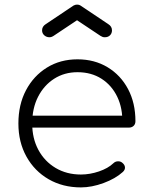

<svg xmlns="http://www.w3.org/2000/svg" viewBox="-20 -810 649 835"><path d="M332 5Q253 5 191.5 -30.5Q130 -66 95 -129Q60 -192 60 -273Q60 -355 93 -417.5Q126 -480 184 -516Q242 -552 317 -552Q391 -552 448 -517.5Q505 -483 537 -422.5Q569 -362 569 -283Q569 -270 561 -262.5Q553 -255 540 -255H100V-307H556L512 -274Q514 -339 490 -389Q466 -439 421.5 -467.5Q377 -496 317 -496Q260 -496 215.5 -467.5Q171 -439 145.5 -389Q120 -339 120 -273Q120 -208 147 -158Q174 -108 222 -79.5Q270 -51 332 -51Q371 -51 410.5 -64.5Q450 -78 473 -100Q481 -108 492.5 -108.5Q504 -109 512 -102Q523 -93 523.5 -82Q524 -71 514 -62Q482 -33 430.5 -14Q379 5 332 5ZM195 -648Q182 -648 172.5 -656.5Q163 -665 163 -678Q163 -695 179 -705L300 -786Q308 -790 315 -790Q320 -790 323.5 -789Q327 -788 330 -786L451 -705Q467 -695 467 -678Q467 -665 458.5 -656.5Q450 -648 436 -648Q430 -648 426 -649.5Q422 -651 417 -654L315 -722L213 -654Q204 -648 195 -648Z"/></svg>

Font: ComfortaaLight
Style: Regular
Weight: 300
Designer: Johan Aakerlund
Foundry: Johan Aakerlund
Version: Version 3.104; ttfautohint (v1.8.1.43-b0c9)